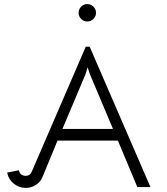

<svg xmlns="http://www.w3.org/2000/svg" viewBox="-20 -914 815 938"><path d="M406 -894Q424 -894 436.5 -881.5Q449 -869 449 -851Q449 -834 436.5 -821.5Q424 -809 406 -809Q389 -809 376.5 -821.5Q364 -834 364 -851Q364 -869 376.5 -881.5Q389 -894 406 -894ZM715 0H651L556 -227H261L188 -50Q178 -25 155 -10.5Q132 4 106 4Q73 4 47 -17Q21 -38 15 -71L72 -82Q79 -55 106 -55Q127 -55 135 -75L399 -686H418ZM398 -552 285 -284H532L419 -552L408 -585Z"/></svg>

Font: Bellota
Style: Regular
Weight: 400
Designer: Kemie Guaida
Foundry: Kemie Guaida
Version: Version 1.000;PS 002.000;hotconv 1.0.70;makeotf.lib2.5.58329